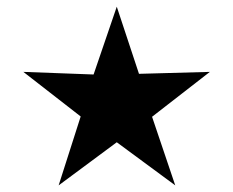

<svg xmlns="http://www.w3.org/2000/svg" viewBox="-20 -647 697 574"><path d="M607.4 -432.1 434.6 -297.9 503.9 -92.8 329.1 -221.7 155.3 -92.8 221.2 -298.8 49.8 -432.1 259.8 -424.3 329.1 -627 395.5 -426.3Z"/></svg>

Font: Scheherazade New SemiBold
Style: Regular
Weight: 600
Designer: SIL International
Foundry: SIL International
Version: Version 4.000